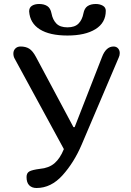

<svg xmlns="http://www.w3.org/2000/svg" viewBox="-20 -942 655 962"><path d="M549 -709Q563 -709 571.5 -699.5Q580 -690 580 -676Q580 -664 575 -654L389 -217Q351 -128 293.5 -64Q236 0 163 0Q140 0 126.5 -13.5Q113 -27 113 -55Q113 -75 127 -83Q141 -91 180 -96Q225 -100 253 -124Q281 -148 300 -195L53 -649Q47 -660 47 -674Q47 -689 57 -699Q67 -709 83 -709Q109 -709 126.5 -698Q144 -687 160 -657L348 -305H354L491 -656Q511 -709 549 -709ZM460 -922Q480 -922 495 -913.5Q510 -905 510 -888Q510 -828 458.5 -796Q407 -764 318 -764Q229 -764 179.5 -795Q130 -826 126 -885Q126 -904 140 -913Q154 -922 176 -922Q201 -922 217 -911.5Q233 -901 238 -875Q244 -843 262.5 -824Q281 -805 318 -805Q355 -805 373.5 -824Q392 -843 398 -875Q403 -901 419 -911.5Q435 -922 460 -922Z"/></svg>

Font: Marmelad for Arash.Academy
Style: Regular
Weight: 400
Designer: Manvel Shmavonyan
Foundry: Cyreal
Version: Version 1.110;Glyphs 3.2 (3202)